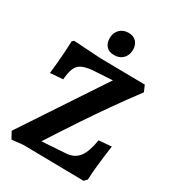

<svg xmlns="http://www.w3.org/2000/svg" viewBox="-201 -962 982 1082"><g transform="rotate(30 290.0 -421.5)"><path d="M43.9 4.8 20 -38.9 371.8 -570 242.1 -562.2Q199.7 -557.9 175.8 -545.8Q151.9 -533.6 141.3 -508Q130.7 -482.4 126.5 -435L43.9 -428.8Q43.9 -428.8 46.2 -448.9Q48.4 -469.1 51.5 -501.7Q54.5 -534.3 57 -572Q59.5 -609.6 60.5 -644.1L71 -654L248.7 -643L539.6 -639.1L556.9 -598.8Q492.7 -513.4 435.1 -431.4Q377.5 -349.3 329.9 -278Q282.3 -206.7 247.7 -153.2Q213.1 -99.8 194.8 -71.1L353.6 -81.7Q403.8 -86.3 431.3 -122.5Q458.8 -158.7 470.7 -236.9L553.4 -243.7Q553.4 -243.7 550.4 -222.3Q547.4 -200.9 542.9 -166.4Q538.4 -131.8 534.6 -92.2Q530.8 -52.6 529.3 -15.7L511.6 3L119.4 -3ZM306.4 -696.4Q271.9 -696.4 254.5 -716.2Q237.1 -736 237.1 -767.2Q237.1 -802 258.8 -824.3Q280.6 -846.5 315.5 -846.5Q348.5 -846.5 366.4 -826.7Q384.3 -806.9 384.3 -775.7Q384.3 -740.8 363.1 -718.6Q341.9 -696.4 306.4 -696.4Z"/></g></svg>

Font: Alegreya
Style: Regular
Weight: 400
Designer: Juan Pablo del Peral
Foundry: Huerta Tipografica
Version: Version 2.009